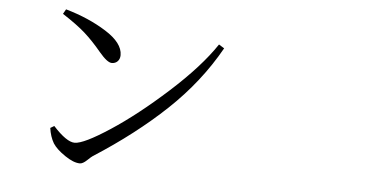

<svg xmlns="http://www.w3.org/2000/svg" viewBox="-47 -769 1595 830"><g transform="rotate(5 750.0 -354.0)"><path d="M196.3 -662.1 208 -682.6Q307.6 -654.3 383.8 -606.4Q460 -558.6 460 -505.9Q460 -489.3 450.2 -479Q440.4 -468.8 424.8 -468.8Q405.3 -468.8 370.1 -510.7Q332 -556.6 295.9 -588.9Q259.8 -621.1 196.3 -662.1ZM294.9 -111.3Q334 -111.3 445.8 -184.6Q557.6 -257.8 685.5 -373.5Q813.5 -489.3 879.9 -588.9L903.3 -574.2Q818.4 -422.9 686.5 -298.3Q554.7 -173.8 377.9 -60.5Q373 -57.6 355.5 -41Q337.9 -24.4 325.2 -24.4Q297.9 -24.4 259.8 -50.3Q221.7 -76.2 206.1 -100.6Q189.5 -128.9 184.6 -166L201.2 -175.8Q259.8 -111.3 294.9 -111.3Z"/></g></svg>

Font: Bpmf Zihi Serif Regular
Style: Regular
Weight: 400
Foundry: But Ko
Version: Version 1.320